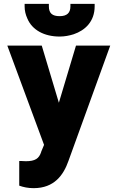

<svg xmlns="http://www.w3.org/2000/svg" viewBox="-20 -765 614 998"><path d="M18 -528 209 -12 194 24V25C183 59 163 73 114 73C108 73 101 72 93 72H80V200C102 208 126 213 155 213C262 213 310 145 336 71L553 -528H375L286 -231L197 -528ZM108 -732C108 -709 113 -689 122 -669C147 -609 210 -575 290 -575C316 -575 341 -580 363 -587C422 -607 472 -653 472 -732V-745H346V-732C346 -698 328 -681 290 -681C252 -681 234 -696 234 -732V-745H108Z"/></svg>

Font: Asimov Pro
Style: Ult
Weight: 900
Designer: Google
Version: Version 2.000980; 2014